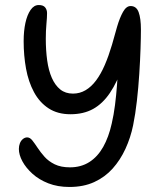

<svg xmlns="http://www.w3.org/2000/svg" viewBox="-20 -735 653 763"><path d="M256 8Q209 8 172 -6.5Q135 -21 109 -44.5Q83 -68 69 -94Q55 -120 55 -143Q55 -155 59 -165.5Q63 -176 71 -182.5Q79 -189 88 -189Q99 -189 108.5 -177Q118 -165 129.5 -147.5Q141 -130 157 -112Q173 -94 197.5 -82Q222 -70 258 -70Q302 -70 335 -91Q368 -112 390 -151Q412 -190 424 -244Q432 -278 437 -317.5Q442 -357 445 -397.5Q448 -438 449.5 -475Q451 -512 452 -542Q453 -572 454 -591L469 -475Q446 -409 417 -366Q388 -323 350 -302Q312 -281 260 -281Q209 -281 173 -304.5Q137 -328 115 -369Q93 -410 83.5 -462Q74 -514 74 -571Q74 -612 81 -644Q88 -676 101.5 -695.5Q115 -715 134 -715Q152 -715 159.5 -705.5Q167 -696 167 -683Q167 -666 164.5 -639.5Q162 -613 162 -581Q162 -535 167.5 -495Q173 -455 186 -425.5Q199 -396 219.5 -379.5Q240 -363 270 -363Q297 -363 320 -376.5Q343 -390 362 -415.5Q381 -441 396.5 -477Q412 -513 425 -557Q435 -594 445.5 -629.5Q456 -665 469 -688Q482 -711 499 -711Q522 -711 531 -686.5Q540 -662 540 -618Q540 -588 538.5 -542Q537 -496 533.5 -441.5Q530 -387 524 -334Q518 -281 509 -237Q499 -188 478.5 -143.5Q458 -99 427.5 -65Q397 -31 354.5 -11.5Q312 8 256 8Z"/></svg>

Font: Shantell Sans Light
Style: Regular
Weight: 400
Version: Version 1.011;[c5ecc13dd]